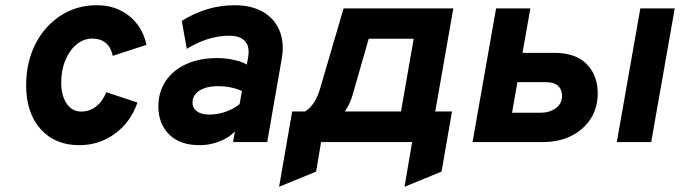

<svg xmlns="http://www.w3.org/2000/svg" viewBox="-20 -543 2600 734"><path d="M283 12Q190 12 135 -49.8Q80 -111.5 80 -216Q80 -304.5 115 -373.8Q150 -443 211.2 -483Q272.5 -523 350 -523Q422.5 -523 473.8 -482Q525 -441 540 -371.5L411 -329.5Q404.5 -362 384.5 -378.8Q364.5 -395.5 333 -395.5Q299.5 -395.5 272.5 -373Q245.5 -350.5 229.8 -312.5Q214 -274.5 214 -227Q214 -177 235 -146.8Q256 -116.5 290.5 -116.5Q322 -116.5 347 -135.8Q372 -155 386.5 -190.5L505.5 -151Q479.5 -76 419.5 -32Q359.5 12 283 12Z M743.5 12Q668 12 626.8 -28.8Q585.5 -69.5 585.5 -136Q585.5 -191.5 613.5 -233.2Q641.5 -275 692 -298Q742.5 -321 810 -321Q841.5 -321 873.2 -314.2Q905 -307.5 923.5 -296L927.5 -318Q936.5 -362 918 -384.2Q899.5 -406.5 855 -406.5Q817 -406.5 775.2 -393.8Q733.5 -381 694 -356L675 -463Q722.5 -493 772.8 -508Q823 -523 877 -523Q941 -523 985 -497.8Q1029 -472.5 1048.2 -426.8Q1067.5 -381 1057.5 -321L1001.5 0H871L878 -40.5Q856.5 -17 819.5 -2.5Q782.5 12 743.5 12ZM780.5 -105Q810.5 -105 841.2 -115.2Q872 -125.5 896 -145L905 -195Q888.5 -203 864.8 -208.2Q841 -213.5 813.5 -213.5Q783 -213.5 761.2 -205.8Q739.5 -198 727.8 -184Q716 -170 716 -151Q716 -129.5 733.2 -117.2Q750.5 -105 780.5 -105Z M1047 171 1097 -117H1147Q1167.5 -131 1181 -152.2Q1194.5 -173.5 1203 -202L1293.5 -511H1713L1644 -117H1708L1668 113L1526.5 171L1555.5 0H1207.5L1188.5 113ZM1298.5 -117H1513L1561.5 -395H1389.5L1328 -180Q1322.5 -161 1315.2 -146Q1308 -131 1298.5 -117Z M1786.5 0 1876.5 -511H2007.5L1977.5 -341H2099Q2181 -341 2223 -298Q2265 -255 2265 -186.5Q2265 -130 2237.5 -88Q2210 -46 2163 -23Q2116 0 2057 0ZM1937.5 -112H2046.5Q2080.5 -112 2104.5 -129.2Q2128.5 -146.5 2128.5 -176.5Q2128.5 -201 2113 -215Q2097.5 -229 2066.5 -229H1958ZM2338 0 2428 -511H2559.5L2469.5 0Z"/></svg>

Font: Overpass ExtraBold
Style: Italic
Weight: 800
Italic angle: -10°
Designer: Delve Withrington, Dave Bailey, Thomas Jockin
Foundry: Delve Fonts LLC
Version: Version 4.000